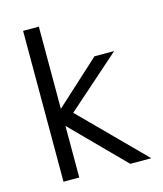

<svg xmlns="http://www.w3.org/2000/svg" viewBox="-105 -768 721 847"><g transform="rotate(-15 255.5 -344.5)"><path d="M136 -299 355 -499H445L152 -240ZM152 0H80V-689H152ZM172 -311 481 0H385L123 -265Z"/></g></svg>

Font: Maven Pro VF Beta
Style: Regular
Weight: 400
Designer: Joe Prince
Foundry: Joe Prince
Version: Version 2.002